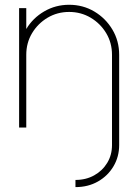

<svg xmlns="http://www.w3.org/2000/svg" viewBox="-20 -534 559 804"><path d="M479 -304.5V0H449V-304.5Q449 -354.5 424.8 -395Q400.5 -435.5 359.8 -459.8Q319 -484 269.5 -484Q220 -484 179.2 -459.8Q138.5 -435.5 114.2 -395Q90 -354.5 90 -304.5V0H60V-500H90V-412.5Q117.5 -458.5 165 -486.2Q212.5 -514 269.5 -514Q327.5 -514 375 -485.8Q422.5 -457.5 450.8 -410Q479 -362.5 479 -304.5ZM296 219.5Q340 219.5 374.5 200.2Q409 181 429 148Q449 115 449 73.5V-10H479V73.5Q479 122.5 455.2 162.5Q431.5 202.5 390.2 226Q349 249.5 296 249.5Z"/></svg>

Font: Urbanist Thin
Style: Regular
Weight: 100
Designer: Corey Hu
Foundry: Corey Hu
Version: Version 1.330; ttfautohint (v1.8.4.7-5d5b)